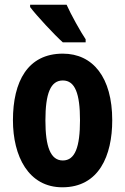

<svg xmlns="http://www.w3.org/2000/svg" viewBox="-20 -786 533 816"><path d="M263 -766H108V-756C134 -721 212 -637 247 -606H344V-619C323 -650 281 -725 263 -766ZM457 -275C457 -457 375 -558 247 -558C98 -558 35 -440 35 -275C35 -122 101 10 245 10C401 10 457 -125 457 -275ZM173 -274C173 -389 195 -444 247 -444C299 -444 320 -388 320 -275C320 -161 299 -104 247 -104C195 -104 173 -162 173 -274Z"/></svg>

Font: Noto Sans Oriya ExtCond Bold
Style: Bold
Weight: 700
Width: 2
Designer: Amélie Bonet and Sol Matas
Foundry: Google LLC
Version: Version 2.006